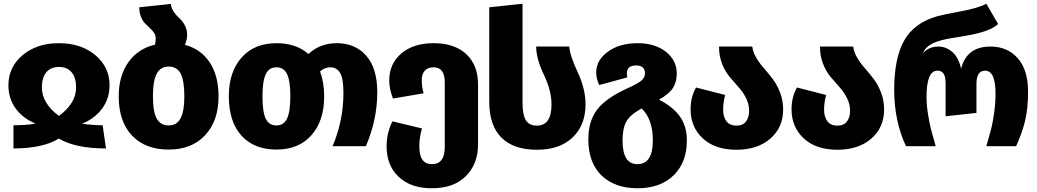

<svg xmlns="http://www.w3.org/2000/svg" viewBox="-20 -782 5548 1027"><path d="M25 -326Q25 -423 101 -487Q177 -551 295 -551Q414 -551 490 -487Q566 -423 566 -326Q566 -255 526.5 -201.5Q487 -148 419 -120Q480 -112 529 -112L547 12Q382 12 295 -41Q209 12 52 12V-112Q126 -112 170 -121Q102 -149 63.5 -202Q25 -255 25 -326ZM204 -314Q204 -230 295 -162Q387 -229 387 -314Q387 -367 363 -395.5Q339 -424 295 -424Q252 -424 228 -395.5Q204 -367 204 -314Z M969 -542Q1054 -520 1101.5 -448.5Q1149 -377 1149 -266Q1149 -136 1077.5 -59Q1006 18 882 18Q757 18 686 -57Q615 -132 615 -267Q615 -376 666.5 -449Q718 -522 809 -543Q813 -561 813 -577Q813 -593 804 -606.5Q795 -620 782 -631.5Q769 -643 756 -656.5Q743 -670 734 -692Q725 -714 725 -743L894 -761Q896 -738 910 -718Q924 -698 939.5 -684.5Q955 -671 968 -647.5Q981 -624 981 -596Q981 -569 969 -542ZM966 -266Q966 -352 946 -389Q926 -426 882 -426Q839 -426 818.5 -388Q798 -350 798 -267Q798 -184 818.5 -147.5Q839 -111 882 -111Q925 -111 945.5 -148.5Q966 -186 966 -266Z M1782 -551Q1880 -551 1939 -484Q1998 -417 1998 -288Q1998 -142 1937 0H1759Q1817 -137 1817 -285Q1817 -361 1799.5 -391.5Q1782 -422 1747 -422Q1717 -422 1692 -400Q1714 -340 1714 -266Q1714 -136 1646 -59Q1578 18 1459 18Q1339 18 1271.5 -56.5Q1204 -131 1204 -267Q1204 -397 1272 -474Q1340 -551 1459 -551Q1564 -551 1630 -493Q1691 -551 1782 -551ZM1459 -111Q1498 -111 1515.5 -148Q1533 -185 1533 -266Q1533 -349 1515.5 -385.5Q1498 -422 1459 -422Q1419 -422 1401.5 -385Q1384 -348 1384 -267Q1384 -183 1401.5 -147Q1419 -111 1459 -111Z M2300 -551Q2411 -551 2474 -492.5Q2537 -434 2537 -331V-9Q2537 95 2472 160Q2407 225 2290 225Q2177 225 2112.5 164Q2048 103 2048 1Q2048 -71 2079 -133L2237 -95Q2223 -46 2223 1Q2223 96 2290 96Q2359 96 2359 5V-342Q2359 -422 2299 -422Q2268 -422 2252 -403.5Q2236 -385 2236 -354Q2236 -315 2246 -283L2082 -255Q2062 -307 2062 -351Q2062 -441 2126.5 -496Q2191 -551 2300 -551Z M2597 -238V-743L2775 -762V-231Q2775 -169 2792.5 -139.5Q2810 -110 2852 -110Q2930 -110 2930 -224Q2930 -297 2889 -382.5Q2848 -468 2848 -533H3025Q3028 -486 3070 -396Q3112 -306 3112 -224Q3112 -113 3043 -47Q2974 19 2852 19Q2727 19 2662 -46Q2597 -111 2597 -238Z M3505 -249Q3581 -210 3617.5 -158Q3654 -106 3654 -31Q3654 87 3583 156Q3512 225 3390 225Q3268 225 3197.5 156.5Q3127 88 3127 -36Q3127 -135 3174.5 -196.5Q3222 -258 3337 -310Q3395 -336 3412.5 -352.5Q3430 -369 3430 -391Q3430 -410 3418 -421Q3406 -432 3384 -432Q3333 -432 3333 -390Q3333 -382 3335 -368L3185 -327Q3169 -363 3169 -394Q3169 -460 3231.5 -505.5Q3294 -551 3390 -551Q3484 -551 3542 -505Q3600 -459 3600 -389Q3600 -345 3580.5 -313Q3561 -281 3505 -249ZM3389 96Q3472 96 3472 -30Q3472 -145 3412 -202Q3350 -168 3330 -131.5Q3310 -95 3310 -30Q3310 96 3389 96Z M4004 -533Q4007 -504 4025 -473.5Q4043 -443 4067 -416Q4091 -389 4114 -358.5Q4137 -328 4153 -286Q4169 -244 4169 -196Q4169 -100 4100.5 -40.5Q4032 19 3919 19Q3805 19 3739.5 -41.5Q3674 -102 3674 -197Q3674 -263 3703 -314L3859 -274Q3848 -234 3848 -196Q3848 -156 3866 -133Q3884 -110 3919 -110Q3954 -110 3970.5 -132.5Q3987 -155 3987 -189Q3987 -225 3970.5 -257.5Q3954 -290 3930.5 -316Q3907 -342 3883 -370.5Q3859 -399 3842.5 -440.5Q3826 -482 3826 -533Z M4544 -533Q4547 -504 4565 -473.5Q4583 -443 4607 -416Q4631 -389 4654 -358.5Q4677 -328 4693 -286Q4709 -244 4709 -196Q4709 -100 4640.5 -40.5Q4572 19 4459 19Q4345 19 4279.5 -41.5Q4214 -102 4214 -197Q4214 -263 4243 -314L4399 -274Q4388 -234 4388 -196Q4388 -156 4406 -133Q4424 -110 4459 -110Q4494 -110 4510.5 -132.5Q4527 -155 4527 -189Q4527 -225 4510.5 -257.5Q4494 -290 4470.5 -316Q4447 -342 4423 -370.5Q4399 -399 4382.5 -440.5Q4366 -482 4366 -533Z M4826 0Q4763 -135 4763 -302Q4763 -471 4816.5 -565.5Q4870 -660 4993 -695Q5025 -704 5119.5 -721.5Q5214 -739 5256 -762L5319 -653Q5301 -638 5279 -627.5Q5257 -617 5228.5 -609Q5200 -601 5180.5 -597Q5161 -593 5125 -587Q5089 -581 5076 -579Q5006 -568 4969 -550Q4932 -532 4916 -497Q4949 -533 4999 -533Q5041 -533 5074.5 -503.5Q5108 -474 5121 -414Q5150 -533 5278 -533Q5369 -533 5424 -470.5Q5479 -408 5479 -292Q5479 -199 5462.5 -133Q5446 -67 5415 0H5256Q5274 -64 5281.5 -91.5Q5289 -119 5297 -173.5Q5305 -228 5305 -282Q5305 -404 5249 -404Q5203 -404 5203 -334V-178L5038 -160V-334Q5038 -373 5027 -388.5Q5016 -404 4994 -404Q4936 -404 4936 -264Q4936 -218 4944.5 -167.5Q4953 -117 4959.5 -91.5Q4966 -66 4985 0Z"/></svg>

Font: FiraGO ExtraBold
Style: Regular
Weight: 800
Designer: bBox Type
Foundry: bBox Type GmbH
Version: Version 1.001;PS 001.001;hotconv 1.0.88;makeotf.lib2.5.64775